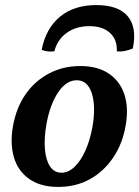

<svg xmlns="http://www.w3.org/2000/svg" viewBox="-20 -727 548 756"><path d="M209 9Q140 9 95.5 -22Q51 -53 35 -107Q19 -161 31 -230Q44 -303 80.5 -355.5Q117 -408 172.5 -437.5Q228 -467 296 -467Q364 -467 408 -437.5Q452 -408 469.5 -356Q487 -304 475 -234Q463 -162 426 -107Q389 -52 334 -21.5Q279 9 209 9ZM222 -47Q249 -47 273 -69.5Q297 -92 315.5 -132.5Q334 -173 344 -227Q358 -308 341.5 -359.5Q325 -411 282 -411Q241 -411 209 -363.5Q177 -316 163 -239Q153 -182 157 -138.5Q161 -95 177.5 -71Q194 -47 222 -47ZM359 -707Q446 -707 483 -663Q520 -619 503 -536Q489 -530 472 -526.5Q455 -523 440 -525Q442 -571 413 -597.5Q384 -624 332 -624Q279 -624 242.5 -597.5Q206 -571 194 -525Q178 -523 165 -525Q152 -527 144 -531Q161 -616 216.5 -661.5Q272 -707 359 -707Z"/></svg>

Font: Vollkorn SemiBold
Style: Italic
Weight: 600
Italic angle: -11°
Designer: Friedrich Althausen
Foundry: Friedrich Althausen
Version: Version 5.000